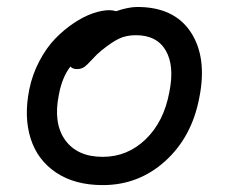

<svg xmlns="http://www.w3.org/2000/svg" viewBox="-20 -539 646 551"><path d="M274.9 -7.8Q194.8 -7.8 141.1 -43.7Q87.4 -79.6 67.9 -141.6Q48.3 -203.6 64 -282.2Q72.8 -325.2 92.8 -363.3Q112.8 -401.4 137.9 -427.5Q163.1 -453.6 191.7 -472.7Q220.2 -491.7 246.3 -500.7Q272.5 -509.8 293.9 -509.8Q304.2 -509.8 313 -506.8Q348.6 -519 374 -519Q480 -519 527.6 -446.5Q575.2 -374 551.8 -257.8Q530.3 -145.5 454.1 -76.7Q377.9 -7.8 274.9 -7.8ZM148.9 -267.1Q132.3 -185.5 167 -137.2Q201.7 -88.9 274.9 -88.9Q345.7 -88.9 397.9 -139.2Q450.2 -189.5 465.8 -273.9Q481.4 -349.6 455.8 -393.8Q430.2 -438 370.1 -438Q341.8 -438 320.8 -427.7Q299.8 -417.5 271 -394Q257.8 -383.3 243.9 -367.9Q230 -352.5 221.7 -346.7Q213.4 -340.8 201.2 -340.8Q188 -340.8 182.1 -348.1Q158.2 -317.4 148.9 -267.1Z"/></svg>

Font: Shantell Sans Bouncy
Style: Italic
Weight: 400
Italic angle: -11.31°
Designer: Stephen Nixon, Anya Danilova, Shantell Martin
Foundry: Arrow Type
Version: Version 1.006;[9816181b4]